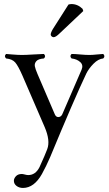

<svg xmlns="http://www.w3.org/2000/svg" viewBox="-20 -678 535 939"><path d="M314.9 -655.8Q320.8 -657.7 329.1 -658.2Q359.9 -658.2 383.8 -634.8L387.2 -624L272 -515.1Q252.9 -496.1 242.2 -496.1Q237.3 -496.1 232.7 -500Q228 -503.9 228 -508.8Q228 -518.6 239.3 -537.1ZM185.1 172.9Q147 240.7 92.8 241.2Q73.7 241.2 60.8 231.2Q47.9 221.2 47.9 206.1Q47.9 194.8 57.9 183.8Q67.9 172.9 86.9 172.9Q91.8 172.9 101.3 175.5Q110.8 178.2 118.2 178.2Q153.3 178.2 172.9 140.1Q201.7 77.1 210.9 51.8Q227.1 9.8 198.2 -57.1L89.8 -308.1Q68.8 -356 54.4 -372.6Q40 -389.2 9.8 -392.1Q-1.5 -403.3 9.8 -414.1Q11.7 -414.1 39.8 -411.6Q67.9 -409.2 86.9 -409.2Q106 -409.2 143.6 -411.6Q181.2 -414.1 194.8 -414.1Q206.1 -402.8 194.8 -392.1Q167 -390.1 157.5 -378.7Q147.9 -367.2 150.4 -354Q152.8 -340.8 163.1 -316.9L248 -119.1Q253.9 -105 265.9 -105.5Q277.8 -106 284.2 -118.2L378.9 -336.9Q388.7 -359.9 372.3 -374.5Q356 -389.2 330.1 -392.1Q318.8 -403.3 330.1 -414.1Q346.2 -414.1 372.6 -411.6Q398.9 -409.2 417 -409.2Q432.1 -409.2 454.1 -411.6Q476.1 -414.1 484.9 -414.1Q496.1 -402.8 484.9 -392.1Q460.9 -390.1 437.5 -366.5Q414.1 -342.8 401.9 -317.9Q341.8 -190.9 225.1 90.8Q206.1 134.8 185.1 172.9Z"/></svg>

Font: Linux Libertine Display
Style: Regular
Weight: 400
Designer: Philipp H. Poll
Foundry: Philipp H. Poll
Version: Version 5.0.9